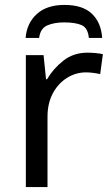

<svg xmlns="http://www.w3.org/2000/svg" viewBox="-20 -760 453 780"><path d="M335 -546Q350 -546 367.5 -544.5Q385 -543 398 -540L387 -459Q374 -462 358.5 -464Q343 -466 329 -466Q288 -466 252 -443.5Q216 -421 194.5 -380.5Q173 -340 173 -286V0H85V-536H157L167 -438H171Q197 -482 238 -514Q279 -546 335 -546ZM242 -740Q316 -740 353.5 -704Q391 -668 395 -606H341Q337 -647 311.5 -658Q286 -669 240 -669Q201 -669 172.5 -657Q144 -645 139 -606H84Q89 -666 129.5 -703Q170 -740 242 -740Z"/></svg>

Font: Noto IKEA Simplified Chinese
Style: Regular
Weight: 400
Designer: Monotype Design Team
Foundry: Monotype Imaging Inc.
Version: Version 1.100